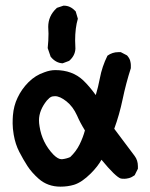

<svg xmlns="http://www.w3.org/2000/svg" viewBox="-20 -663 540 690"><path d="M29.3 -178.7Q25.4 -202.1 25.4 -219.2Q25.4 -236.3 26.4 -248Q29.3 -283.2 43 -311.5Q57.6 -342.8 82.5 -367.7Q107.4 -392.6 139.6 -403.3Q160.2 -411.1 178.7 -411.1Q240.2 -411.1 279.3 -374Q300.8 -353.5 324.2 -321.3Q333 -350.6 338.9 -381.8Q346.7 -423.8 366.2 -462.9Q383.8 -475.6 405.3 -475.6Q408.2 -475.6 414.1 -475.6L436.5 -463.9Q445.3 -454.1 447.8 -444.8Q450.2 -435.5 450.2 -429.7Q450.2 -419.9 450.2 -418Q432.6 -363.3 420.9 -307.1Q409.2 -251 390.6 -200.2L463.9 -102.5Q475.6 -86.9 475.6 -65.4Q475.6 -62.5 475.6 -56.6L463.9 -33.2Q453.1 -25.4 443.4 -22.9Q433.6 -20.5 427.7 -20.5Q418 -20.5 414.1 -21.5Q395.5 -27.3 344.7 -88.9Q331.1 -64.5 306.6 -40Q274.4 -7.8 246.1 1Q223.6 7.8 197.3 7.8Q151.4 7.8 119.1 -20.5Q93.8 -43 78.6 -66.4Q63.5 -89.8 49.3 -117.2Q35.2 -144.5 29.3 -178.7ZM177.7 -317.4Q168 -317.4 162.1 -314Q156.2 -310.5 154.3 -307.6Q150.4 -303.7 148.4 -301.8Q120.1 -266.6 120.1 -230.5Q120.1 -220.7 122.1 -209Q130.9 -150.4 171.9 -107.4Q188.5 -90.8 201.2 -90.8Q202.1 -90.8 203.1 -90.8Q219.7 -92.8 232.4 -98.6Q253.9 -119.1 266.1 -144Q278.3 -168.9 285.2 -194.3Q267.6 -222.7 256.8 -248Q242.2 -280.3 218.8 -298.8Q195.3 -317.4 177.7 -317.4ZM154.3 -542 153.3 -566.4Q153.3 -605.5 182.6 -632.8L184.6 -634.8L208 -642.6H210Q232.4 -642.6 250 -624L252 -622.1L259.8 -595.7Q250 -562.5 250 -517.6Q250 -503.9 251 -488.3Q250 -462.9 228.5 -444.3L205.1 -435.5Q180.7 -436.5 162.1 -459L151.4 -490.2Q154.3 -516.6 154.3 -542Z"/></svg>

Font: JasonHandwriting2
Style: SemiBold
Weight: 600
Version: Version 1.04.7